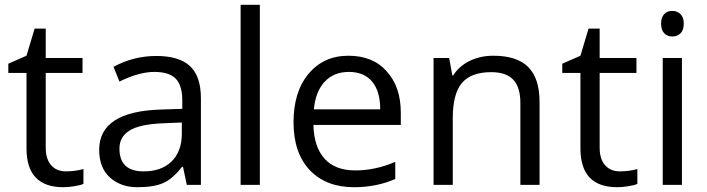

<svg xmlns="http://www.w3.org/2000/svg" viewBox="-20 -780 2983 810"><path d="M172.9 -535.2H328.1V-472.2H172.9V-157.2Q172.9 -109.4 195.6 -83.3Q218.3 -57.1 257.8 -57.1Q297.4 -57.1 332 -66.9V-4.4Q320.3 1.5 293.9 5.6Q267.6 9.8 247.1 9.8Q91.8 9.8 91.8 -153.8V-472.2H15.1V-511.2L91.8 -544.9L126 -659.2H172.9Z M483.9 -153.3Q483.9 -57.1 585 -57.1Q660.6 -56.6 703.6 -98.6Q746.6 -140.6 747.1 -214.8V-263.2L666 -259.8Q569.8 -255.9 526.9 -229.5Q483.9 -203.1 483.9 -153.3ZM639.6 -543.9Q735.8 -543.9 781.7 -501Q827.6 -458 827.6 -365.2V0H768.1L752 -76.2H748Q708.5 -25.4 668.5 -7.8Q628.4 9.8 559.1 9.8Q489.7 9.8 443.8 -31.2Q398.4 -72.3 398.4 -147.9Q398.4 -309.6 658.2 -317.9L749 -320.8V-354Q749.5 -418 722.2 -447.3Q694.8 -476.6 630.9 -476.6Q566.9 -476.6 483.9 -436L459 -498Q543 -543.9 639.6 -543.9Z M1076.2 0H995.1V-759.8H1076.2Z M1584 -318.8Q1584 -395 1549.8 -435.8Q1515.6 -476.6 1451.9 -476.6Q1388.2 -476.6 1349.6 -435.1Q1311 -393.6 1304.2 -318.8ZM1612.3 -478Q1670.9 -413.1 1670.9 -304.2V-252.9H1302.2Q1304.7 -159.2 1349.6 -110.1Q1394.5 -61 1479 -61Q1563.5 -61 1647.5 -97.2V-24.9Q1567.9 9.8 1474.1 9.8Q1355.5 9.8 1286.6 -62.5Q1218.3 -135.3 1218.3 -264.2Q1218.3 -393.1 1282 -469Q1345.7 -544.9 1450 -544.9Q1554.2 -544.9 1612.3 -478Z M2062 -544.9Q2159.7 -544.9 2208 -497.6Q2256.3 -450.2 2256.3 -349.1V0H2175.3V-346.2Q2175.3 -412.1 2145.3 -443.8Q2115.2 -475.6 2052.2 -475.6Q1967.8 -475.6 1929 -430.2Q1890.1 -384.8 1890.1 -280.8V0H1809.1V-535.2H1875L1888.2 -461.9H1892.1Q1917 -501.5 1961.7 -523.2Q2006.3 -544.9 2062 -544.9Z M2509.8 -535.2H2665V-472.2H2509.8V-157.2Q2509.8 -109.4 2532.5 -83.3Q2555.2 -57.1 2594.7 -57.1Q2634.3 -57.1 2668.9 -66.9V-4.4Q2657.2 1.5 2630.9 5.6Q2604.5 9.8 2584 9.8Q2428.7 9.8 2428.7 -153.8V-472.2H2352.1V-511.2L2428.7 -544.9L2462.9 -659.2H2509.8Z M2856.9 0H2775.9V-535.2H2856.9ZM2816.4 -733.9Q2837.4 -733.9 2851.1 -720.2Q2864.7 -706.5 2864.7 -680.2Q2864.7 -653.3 2851.1 -639.6Q2837.4 -626 2816.4 -626Q2795.4 -626 2782.2 -639.6Q2769 -653.3 2769 -680.7Q2769 -707 2782.2 -720.7Q2795.4 -734.4 2816.4 -733.9Z"/></svg>

Font: OpenSansHebrew-Regular
Style: Regular
Weight: 400
Foundry: Ascender Corporation, Yanek Iontef
Version: Version 2.001;PS 002.001;hotconv 1.0.70;makeotf.lib2.5.58329